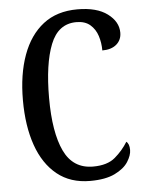

<svg xmlns="http://www.w3.org/2000/svg" viewBox="-53 -767 618 819"><g transform="rotate(-5 256.5 -357.0)"><path d="M300 10Q216 10 159 -36Q102 -82 73 -164.5Q44 -247 44 -358Q44 -468 74 -550.5Q104 -633 162.5 -678.5Q221 -724 309 -724Q392 -724 437.5 -690Q483 -656 483 -609Q483 -578 461 -559Q439 -540 400 -540Q400 -573 390.5 -602.5Q381 -632 359 -651Q337 -670 300 -670Q222 -670 189 -586.5Q156 -503 156 -358Q156 -210 194 -130Q232 -50 318 -50Q379 -50 412.5 -78.5Q446 -107 468 -143Q481 -133 481 -107Q481 -84 463.5 -56.5Q446 -29 406 -9.5Q366 10 300 10Z"/></g></svg>

Font: Noto Serif ExtraCondensed Medium
Style: Regular
Weight: 500
Width: 2
Designer: Monotype Design Team
Foundry: Monotype Imaging Inc.
Version: Version 2.015